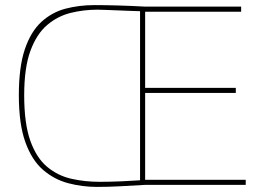

<svg xmlns="http://www.w3.org/2000/svg" viewBox="-20 -726 1013 754"><path d="M945 0H550Q497 3 451.5 5.5Q406 8 361 8Q303 8 248 -6.5Q193 -21 149 -59Q105 -97 79.5 -168Q54 -239 54 -352Q54 -463 77.5 -532.5Q101 -602 142.5 -640Q184 -678 237.5 -692Q291 -706 351 -706Q392 -706 444.5 -704.5Q497 -703 550 -700H927V-680H550V-381H906V-361H550V-20H945ZM530 -18V-682Q522 -682 499 -683Q476 -684 448 -685Q420 -686 396.5 -687Q373 -688 363 -688Q309 -688 258 -675.5Q207 -663 165.5 -628Q124 -593 99.5 -526.5Q75 -460 75 -352Q75 -241 99 -173.5Q123 -106 165 -71Q207 -36 260 -24Q313 -12 371 -12Q412 -12 457.5 -14Q503 -16 530 -18Z"/></svg>

Font: Georama Thin
Style: Regular
Weight: 100
Designer: Jean-Baptiste Levee
Foundry: Production Type
Version: Version 1.000